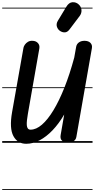

<svg xmlns="http://www.w3.org/2000/svg" viewBox="-25 -1300 862 1748"><path d="M213.5 9Q135 9 97 -61.2Q59 -131.5 85 -279L189 -866.5Q191.5 -879 201.8 -893.8Q212 -908.5 229.2 -919Q246.5 -929.5 269 -928.5Q301 -928.5 319.8 -908.5Q338.5 -888.5 333 -858L229 -264.5Q223.5 -232.5 220.5 -206Q217.5 -179.5 219 -160Q220.5 -140.5 228.8 -130Q237 -119.5 253.5 -119.5Q304 -119.5 356.8 -165Q409.5 -210.5 461.5 -296.2Q513.5 -382 561.8 -503.2Q610 -624.5 651 -776L668.5 -874.5Q673 -899 693.2 -913.8Q713.5 -928.5 744 -928.5Q780.5 -928.5 798.8 -909.2Q817 -890 811.5 -860.5L670 -52.5Q665 -25.5 641.8 -12.8Q618.5 0 594 0Q564 0 542.2 -17.2Q520.5 -34.5 527 -70L559.5 -257.5Q510.5 -173.5 453.5 -114Q396.5 -54.5 335.8 -22.8Q275 9 213.5 9ZM213.5 9Q135 9 97 -61.2Q59 -131.5 85 -279L189 -866.5Q191.5 -879 201.8 -893.8Q212 -908.5 229.2 -919Q246.5 -929.5 269 -928.5Q301 -928.5 319.8 -908.5Q338.5 -888.5 333 -858L229 -264.5Q223.5 -232.5 220.5 -206Q217.5 -179.5 219 -160Q220.5 -140.5 228.8 -130Q237 -119.5 253.5 -119.5Q304 -119.5 356.8 -165Q409.5 -210.5 461.5 -296.2Q513.5 -382 561.8 -503.2Q610 -624.5 651 -776L668.5 -874.5Q673 -899 693.2 -913.8Q713.5 -928.5 744 -928.5Q780.5 -928.5 798.8 -909.2Q817 -890 811.5 -860.5L670 -52.5Q665 -25.5 641.8 -12.8Q618.5 0 594 0Q564 0 542.2 -17.2Q520.5 -34.5 527 -70L559.5 -257.5Q510.5 -173.5 453.5 -114Q396.5 -54.5 335.8 -22.8Q275 9 213.5 9ZM524.5 -1016.5Q501.5 -1030.5 493.2 -1056.8Q485 -1083 501.5 -1110.5L578.5 -1238Q602.5 -1278 635.2 -1279.8Q668 -1281.5 691 -1260Q714.5 -1239 716.8 -1209Q719 -1179 700.5 -1154.5L608 -1032Q589.5 -1007.5 567.8 -1005.5Q546 -1003.5 524.5 -1016.5ZM-5 420.5H817.5V428.5H-5ZM-5 -16H817.5V0H-5ZM-5 -505.5H817.5V-497.5H-5ZM-5 -1230H817.5V-1222H-5Z"/></svg>

Font: Edu VIC WA NT Pre Guide
Style: Regular
Weight: 400
Designer: Tina and Corey Anderson, Eben Sorkin, Mirko Velimirovic
Foundry: Google for Education
Version: Version 1.000